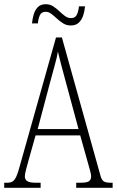

<svg xmlns="http://www.w3.org/2000/svg" viewBox="-21 -892 555 912"><path d="M-1 0V-24H13Q30 -24 39.5 -30.5Q49 -37 57 -54.5Q65 -72 74 -107L245 -714H273L455 -62Q461 -38 471 -31Q481 -24 506 -24H514V0H341V-24H361Q392 -24 402 -31.5Q412 -39 412 -55Q412 -63 407 -81Q402 -99 397 -117L360 -249H148L115 -132Q110 -113 103.5 -89.5Q97 -66 97 -54Q97 -40 108 -32Q119 -24 150 -24H172V0ZM158 -279H352L295 -490Q280 -545 270 -583Q260 -621 254 -647Q250 -621 239.5 -584Q229 -547 218 -505ZM315 -771Q295 -771 279 -781Q263 -791 249 -804Q235 -817 222.5 -826.5Q210 -836 196 -836Q176 -836 168.5 -820Q161 -804 159 -781H131Q133 -802 139 -823Q145 -844 158.5 -858Q172 -872 197 -872Q216 -872 231.5 -862Q247 -852 260.5 -839Q274 -826 287.5 -816Q301 -806 316 -806Q337 -806 344.5 -823Q352 -840 354 -862H383Q381 -840 374.5 -819.5Q368 -799 354 -785Q340 -771 315 -771Z"/></svg>

Font: Noto Serif Myanmar ExtraCondensed ExtraLight
Style: Regular
Weight: 200
Width: 2
Designer: Ben Mitchell and the Monotype Design Team
Foundry: Monotype Imaging Inc.
Version: Version 2.106; ttfautohint (v1.8.4.7-5d5b)